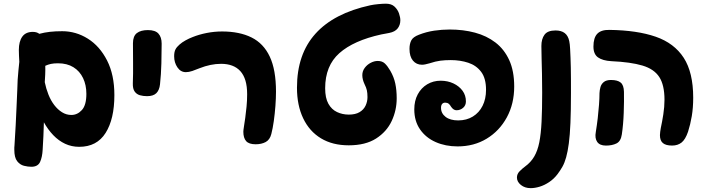

<svg xmlns="http://www.w3.org/2000/svg" viewBox="-20 -765 3782 1025"><path d="M590.6 -257.3Q590.6 -129.7 543.8 -55.4Q497 18.8 402.9 18.8Q362.3 18.8 327.6 2.6Q292.9 -13.7 264.5 -43.3Q236.1 -72.9 214.3 -112.1Q212.9 -75.4 211.7 -38.4Q210.4 -1.4 207.8 33.2Q205.8 73.7 194 99.5Q182.2 125.3 147.4 125.3Q129.2 125.3 108.1 120.1Q87 114.8 71.7 95.6Q56.4 76.3 56.4 34.4Q56.4 29.2 56.4 23.1Q56.4 17 57.4 10.2Q61.2 -42.9 63.8 -97.6Q66.4 -152.2 68.6 -200.8Q70.7 -249.3 72.3 -285.8Q73.9 -322.2 74.3 -339.4Q75.6 -364.7 78.3 -388.1Q81.1 -411.6 83.1 -435Q82.3 -452.7 81.4 -468.4Q80.6 -484.2 80.6 -498.3Q80.6 -543.3 98.8 -569.1Q117.1 -594.8 155.4 -594.8Q176.6 -594.8 189.8 -584.4Q217.1 -591.8 246.6 -595.1Q276 -598.4 312 -598.4Q385.6 -598.4 449.1 -558.5Q512.6 -518.6 551.6 -442.2Q590.6 -365.8 590.6 -257.3ZM441.1 -264.1Q441.1 -311.2 423.4 -348.2Q405.7 -385.2 371.9 -406.2Q338.1 -427.1 289.7 -427.1Q267 -427.1 251.6 -423.8Q236.2 -420.4 221.7 -413.7Q222.4 -391.2 221.3 -366.6Q220.2 -342 219 -326.2Q226 -291.8 238.6 -260.1Q251.2 -228.4 269.7 -204.2Q288.2 -180 311.2 -165.7Q334.2 -151.3 361 -151.3Q393.2 -151.3 417.2 -177.6Q441.1 -203.8 441.1 -264.1Z M689.8 -534Q689.8 -572.1 710.6 -588.3Q731.4 -604.4 769.6 -604.4Q808.9 -604.4 825.9 -585.5Q843 -566.6 843 -532Q843 -485.2 841.5 -426.4Q840 -367.6 834.2 -315Q830.9 -283.8 814.7 -267.7Q798.4 -251.6 765.1 -251.6Q744.6 -251.6 726.9 -256.6Q709.2 -261.7 698.8 -276.5Q688.3 -291.3 689.1 -319.8Q691.1 -371.6 690.4 -428.3Q689.8 -485 689.8 -534Z M1453.4 -275.7Q1453.4 -240.7 1450.3 -199.3Q1447.2 -158 1441.7 -118.7Q1436.2 -79.3 1428.4 -49.3Q1420.6 -18.7 1398.2 -6.7Q1375.9 5.2 1344.7 5.2Q1308.9 5.2 1294 -11.7Q1279.1 -28.7 1279.1 -61.7Q1279.1 -69.7 1282.3 -89.3Q1285.6 -109 1289.3 -136.1Q1293 -163.2 1296.2 -195.7Q1299.4 -228.2 1299.4 -261.9Q1299.4 -304.2 1290.3 -334.7Q1281.1 -365.2 1263.2 -385.1Q1245.2 -404.9 1219.4 -414.6Q1193.6 -424.3 1160.4 -424.3Q1132.3 -424.3 1103.3 -418.3Q1074.2 -412.2 1046 -401Q1025.1 -392.4 1006.7 -386.1Q988.2 -379.8 972.1 -379.8Q944.4 -379.8 927.1 -405.4Q909.7 -431.1 909.7 -464.3Q909.7 -487.7 916.6 -500.9Q923.4 -514.2 937.9 -526.7Q951.2 -538.8 970.6 -549.5Q990 -560.2 1008.6 -567.2Q1042.9 -581 1083.5 -589Q1124.1 -597 1165.3 -597Q1258.2 -597 1322.5 -565.2Q1386.8 -533.4 1420.1 -462.9Q1453.4 -392.4 1453.4 -275.7Z M1565.4 -296.8Q1565.4 -475.7 1664.1 -585.1Q1762.7 -694.6 1956.9 -736.8Q1974.8 -740.6 1998.8 -742.9Q2022.8 -745.3 2040.4 -745.3Q2069.7 -745.3 2086.4 -729.6Q2103.1 -713.8 2110.2 -693.1Q2117.2 -672.3 2117.2 -656.7Q2117.2 -631.8 2103.1 -613.5Q2089 -595.2 2057.6 -589.1Q2048 -587.1 2036.6 -585.1Q2025.2 -583.1 2015 -581.1Q1867.7 -548.6 1791.8 -481.3Q1715.9 -414 1715.9 -293.8Q1715.9 -241.8 1733.1 -211.1Q1750.3 -180.4 1779.3 -166.8Q1808.2 -153.2 1842 -153.2Q1877.2 -153.2 1899.3 -166.2Q1921.3 -179.2 1931.6 -200.9Q1941.8 -222.7 1941.8 -246.4Q1941.8 -268.4 1938.5 -283Q1935.2 -297.6 1926.3 -315.3Q1914.2 -340.9 1914.2 -363.7Q1914.2 -385.4 1927.2 -402.7Q1940.1 -420 1959.2 -429.8Q1978.2 -439.6 1996.6 -439.6Q2020.4 -439.6 2034.8 -425.9Q2049.1 -412.2 2063.6 -387.4Q2082.9 -354.1 2090.3 -318.9Q2097.8 -283.7 2097.8 -240.1Q2097.8 -176.4 2071.1 -119.1Q2044.3 -61.7 1987.6 -25.4Q1930.9 10.8 1841.8 10.8Q1755.1 10.8 1693.4 -26.6Q1631.7 -63.9 1598.6 -133.3Q1565.4 -202.7 1565.4 -296.8Z M2725.1 -303.2Q2725.1 -210.8 2685.7 -138.3Q2646.2 -65.9 2578.2 -24.7Q2510.2 16.6 2422.8 16.6Q2358.1 16.6 2305.7 -6.6Q2253.2 -29.8 2222.4 -74.3Q2191.7 -118.8 2191.7 -181Q2191.7 -227.2 2210.3 -261.6Q2228.9 -296 2260.9 -315.1Q2293 -334.1 2332.4 -334.1Q2370 -334.1 2400.7 -319.6Q2431.4 -305 2449.4 -280.4Q2467.3 -255.8 2467.3 -223.6Q2467.3 -202.3 2452.3 -189.4Q2437.2 -176.4 2416.9 -176.4Q2400.8 -176.4 2387.9 -195.4Q2382.4 -205.8 2375.1 -211.4Q2367.8 -217 2356.4 -217Q2346.1 -217 2340.3 -209.9Q2334.4 -202.9 2334.4 -189.4Q2334.4 -159.8 2358.9 -141Q2383.4 -122.2 2425.9 -122.2Q2470.9 -122.2 2504.4 -142.9Q2538 -163.6 2556.3 -200.2Q2574.7 -236.9 2574.7 -285.4Q2574.7 -346.9 2548.7 -381.4Q2522.7 -416 2479.7 -430.1Q2436.8 -444.2 2386.6 -444.2Q2356.3 -444.2 2330.9 -441Q2305.6 -437.8 2273 -427Q2259.9 -423.2 2250.2 -421.3Q2240.4 -419.4 2232.9 -419.4Q2202.9 -419.4 2184.5 -441.4Q2166.1 -463.4 2166.1 -504.3Q2166.1 -530.7 2175.6 -549.2Q2185 -567.7 2216.6 -579.6Q2255.8 -594.9 2297.2 -601.2Q2338.7 -607.4 2381.1 -607.4Q2453.2 -607.4 2515.7 -590.7Q2578.2 -574 2625.2 -537.9Q2672.2 -501.8 2698.7 -443.7Q2725.1 -385.7 2725.1 -303.2Z M3025.7 -457.7Q3026.7 -433.6 3027.3 -404.6Q3027.9 -375.7 3028 -341.7Q3028.1 -307.7 3028.1 -268Q3028.1 -174.2 3025.3 -108.8Q3022.6 -43.3 3016.6 1.1Q3010.7 45.4 3002.3 75.1Q2994 104.8 2982.3 125.4Q2970.6 146 2955.4 166Q2936.4 190.7 2911.4 207.3Q2886.3 224 2860.8 231.7Q2835.2 239.4 2813 239.4Q2782 239.4 2760.8 222.4Q2739.7 205.3 2739.7 183Q2739.7 164 2753.6 149.7Q2767.6 135.4 2782.9 124.1Q2813.6 101.9 2831.8 70.9Q2850.1 39.9 2859.1 -5.3Q2868 -50.6 2871.2 -115.5Q2874.4 -180.4 2874.4 -270.6Q2874.4 -326.7 2873.4 -370.2Q2872.4 -413.8 2871.4 -450.2Q2870.4 -486.7 2870.2 -519.6Q2870.2 -557 2886.9 -579.7Q2903.6 -602.4 2945.7 -602.4Q2976.4 -602.4 2994.6 -588.5Q3012.8 -574.6 3018.9 -545.9Q3022.4 -529.9 3023.6 -503.8Q3024.7 -477.7 3025.7 -457.7Z M3680.7 -243.4Q3680.7 -189.9 3673.1 -144.9Q3665.4 -99.9 3653.2 -61.9Q3639 -20.3 3618.6 -4.1Q3598.1 12.1 3567.9 12.1Q3534.9 12.1 3519 -1.1Q3503.1 -14.2 3503.1 -43.7Q3503.1 -51.8 3504.5 -61.3Q3505.9 -70.8 3507.7 -81.7Q3514.8 -114 3521.1 -154.3Q3527.4 -194.7 3527.4 -232.2Q3527.4 -311.1 3499.6 -353.8Q3471.8 -396.6 3409.6 -415.1Q3347.3 -433.7 3243.6 -438.4Q3196.9 -441.2 3172.5 -458.6Q3148.1 -476 3148.1 -516.3Q3148.1 -563.8 3168.9 -585.1Q3189.7 -606.4 3234 -605.4Q3381 -603.4 3480.2 -569.1Q3579.4 -534.7 3630.1 -456.4Q3680.7 -378.2 3680.7 -243.4ZM3180.4 -267.8Q3181.2 -284.8 3185.7 -300.5Q3190.1 -316.2 3203.4 -327.1Q3216.8 -338 3241.7 -338Q3276.7 -338 3293.4 -324.3Q3310.2 -310.7 3311 -274.9Q3312 -225.1 3309.8 -162.7Q3307.6 -100.3 3299.6 -47Q3294.2 -10.6 3271 0.8Q3247.8 12.2 3214.8 12.2Q3181.8 12.2 3168.2 -7.5Q3154.6 -27.2 3160.7 -60.2Q3166.7 -96.9 3171.1 -134.4Q3175.4 -171.9 3177.9 -206.5Q3180.4 -241.1 3180.4 -267.8Z"/></svg>

Font: Playpen Sans Hebrew
Style: Regular
Weight: 400
Designer: Tom Grace, Laura Meseguer, Veronika Burian, José Scaglione
Foundry: TypeTogether
Version: Version 2.000